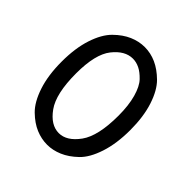

<svg xmlns="http://www.w3.org/2000/svg" viewBox="-173 -741 871 871"><g transform="rotate(45 262.5 -305.5)"><path d="M42 -306.2Q42 -392.1 63 -456.1Q84 -520 118.4 -554Q152.8 -587.9 189 -603.5Q225.1 -619.1 262.2 -619.1Q300.3 -619.1 336.2 -603Q372.1 -586.9 406 -553.5Q439.9 -520 460.9 -456.1Q481.9 -392.1 481.9 -306.2Q481.9 -219.2 460.4 -154.1Q439 -88.9 404.5 -55.9Q370.1 -22.9 334 -7.6Q297.9 7.8 262.2 7.8Q225.1 7.8 189.5 -7.1Q153.8 -22 119.4 -55.4Q85 -88.9 63.5 -153.6Q42 -218.3 42 -306.2ZM126 -314.9Q126 -184.1 168 -125.5Q210 -66.9 262.2 -66.9Q313 -66.9 355.5 -125.5Q397.9 -184.1 397.9 -314.9Q397.9 -379.9 384.5 -428Q371.1 -476.1 348.6 -499.5Q326.2 -522.9 304.7 -533.4Q283.2 -543.9 261.2 -543.9Q210.4 -543.9 168.2 -490.5Q126 -437 126 -314.9Z"/></g></svg>

Font: CMU Typewriter Text
Style: Bold
Weight: 700
Version: Version 0.7.0